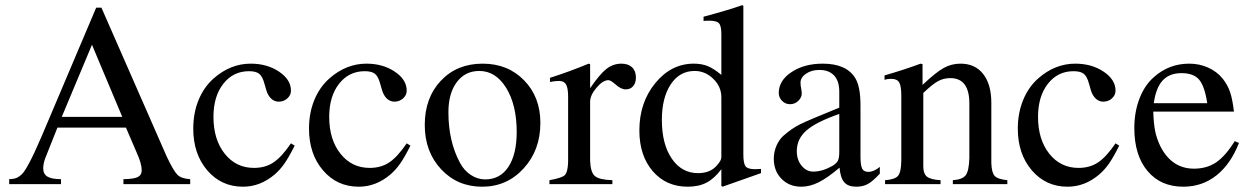

<svg xmlns="http://www.w3.org/2000/svg" viewBox="-20 -703 4764 733"><path d="M706.1 -19V0H451.2V-19Q491.2 -19.5 506.1 -27.1Q521 -34.7 521 -53.2Q521 -78.1 502 -120.1L460.9 -215.8H199.2L152.8 -99.1Q145 -78.1 145 -60.1Q145 -38.6 161.1 -28.8Q177.2 -19 212.9 -19V0H15.1V-19Q28.3 -19.5 36.6 -21.5Q44.9 -23.4 54.4 -30.3Q64 -37.1 71 -46.6Q78.1 -56.2 89.1 -76.4Q100.1 -96.7 111.1 -120.1Q122.1 -143.6 139.2 -183.1L347.2 -673.8H367.2L616.2 -106Q642.6 -50.3 657.5 -35.6Q672.4 -21 706.1 -19ZM215.8 -256.8H446.8L331.1 -532.2Z M1090.8 -155.8 1105 -147Q1083 -103 1065.9 -78.6Q1048.8 -54.2 1028.8 -37.1Q973.6 9.8 907.7 9.8Q824.7 9.8 771.2 -52.7Q717.8 -115.2 717.8 -211.9Q717.8 -271.5 738 -321Q758.3 -370.6 795.9 -403.8Q859.9 -460 937 -460Q1000 -460 1045.4 -429.4Q1090.8 -398.9 1090.8 -356.9Q1090.8 -339.8 1077.1 -327.4Q1063.5 -314.9 1043.9 -314.9Q1027.3 -314.9 1014.6 -327.1Q1002 -339.4 996.1 -360.8L989.7 -382.8Q982.4 -410.6 970 -420.9Q957.5 -431.2 930.7 -431.2Q870.1 -431.2 832.5 -383.1Q794.9 -335 794.9 -256.8Q794.9 -170.4 837.9 -116.2Q880.9 -62 949.7 -62Q992.7 -62 1023.9 -82.8Q1055.2 -103.5 1090.8 -155.8Z M1532.7 -155.8 1546.9 -147Q1524.9 -103 1507.8 -78.6Q1490.7 -54.2 1470.7 -37.1Q1415.5 9.8 1349.6 9.8Q1266.6 9.8 1213.1 -52.7Q1159.7 -115.2 1159.7 -211.9Q1159.7 -271.5 1179.9 -321Q1200.2 -370.6 1237.8 -403.8Q1301.8 -460 1378.9 -460Q1441.9 -460 1487.3 -429.4Q1532.7 -398.9 1532.7 -356.9Q1532.7 -339.8 1519 -327.4Q1505.4 -314.9 1485.8 -314.9Q1469.2 -314.9 1456.5 -327.1Q1443.8 -339.4 1438 -360.8L1431.6 -382.8Q1424.3 -410.6 1411.9 -420.9Q1399.4 -431.2 1372.6 -431.2Q1312 -431.2 1274.4 -383.1Q1236.8 -335 1236.8 -256.8Q1236.8 -170.4 1279.8 -116.2Q1322.8 -62 1391.6 -62Q1434.6 -62 1465.8 -82.8Q1497.1 -103.5 1532.7 -155.8Z M1822.8 -460Q1918.9 -460 1981 -396.2Q2043 -332.5 2043 -233.9Q2043 -129.9 1979.2 -60.1Q1915.5 9.8 1820.8 9.8Q1726.1 9.8 1663.8 -57.1Q1601.6 -124 1601.6 -226.1Q1601.6 -329.6 1663.1 -394.8Q1724.6 -460 1822.8 -460ZM1809.6 -432.1Q1755.9 -432.1 1723.9 -389.4Q1691.9 -346.7 1691.9 -274.9Q1691.9 -163.6 1735.8 -82Q1751.5 -52.2 1777.3 -35.2Q1803.2 -18.1 1832.5 -18.1Q1889.2 -18.1 1920.9 -65.9Q1952.6 -113.8 1952.6 -199.2Q1952.6 -302.2 1912.6 -367.2Q1872.6 -432.1 1809.6 -432.1Z M2077.6 0V-15.1Q2125 -23.4 2136.2 -34.4Q2147.5 -45.4 2148.9 -84V-334Q2148.9 -366.7 2141.1 -380.4Q2133.3 -394 2114.7 -394Q2098.6 -394 2079.6 -390.1V-405.8Q2155.8 -430.2 2227.5 -460L2232.9 -458V-366.2Q2269.5 -419.9 2295.2 -439.9Q2320.8 -460 2352.5 -460Q2378.4 -460 2393.1 -446Q2407.7 -432.1 2407.7 -407.2Q2407.7 -386.2 2397.2 -374Q2386.7 -361.8 2368.7 -361.8Q2350.1 -361.8 2328.6 -381.8Q2311 -397 2302.7 -397Q2281.7 -397 2257.3 -368.2Q2232.9 -339.4 2232.9 -314.9V-89.8Q2234.4 -45.4 2251 -31Q2267.6 -16.6 2317.9 -15.1V0Z M2885.3 -58.1V-42L2738.3 9.8L2733.9 6.8V-57.1Q2708 -22 2678 -6.1Q2647.9 9.8 2606 9.8Q2522.9 9.8 2471.9 -49.6Q2420.9 -108.9 2420.9 -205.1Q2420.9 -311.5 2481.7 -385.7Q2542.5 -460 2628.9 -460Q2659.2 -460 2682.4 -450.4Q2705.6 -440.9 2733.9 -417V-573.2Q2733.9 -604 2724.9 -614Q2715.8 -624 2688 -624Q2673.8 -624 2666 -623V-639.2Q2761.2 -664.6 2813 -683.1L2817.9 -681.2V-113.8Q2817.9 -79.1 2826.4 -68.1Q2835 -57.1 2861.8 -57.1Q2872.1 -57.1 2885.3 -58.1ZM2733.9 -102.1V-332Q2733.9 -372.1 2703.1 -402.1Q2672.4 -432.1 2631.8 -432.1Q2574.7 -432.1 2540.8 -381.1Q2506.8 -330.1 2506.8 -245.1Q2506.8 -152.8 2544.7 -97.4Q2582.5 -42 2645 -42Q2691.9 -42 2717.3 -71.8Q2733.9 -90.8 2733.9 -102.1Z M3338.9 -65.9V-40Q3312.5 -11.2 3293.5 -0.7Q3274.4 9.8 3249 9.8Q3218.3 9.8 3203.4 -6.8Q3188.5 -23.4 3185.1 -63Q3139.2 -23.9 3105.5 -7.1Q3071.8 9.8 3039.1 9.8Q2993.2 9.8 2963.6 -20.3Q2934.1 -50.3 2934.1 -97.2Q2934.1 -122.1 2943.8 -145.5Q2953.6 -168.9 2970.2 -184.1Q3002 -212.4 3034.4 -228.5Q3066.9 -244.6 3184.1 -292V-353Q3184.1 -393.6 3164.3 -414.8Q3144.5 -436 3107.9 -436Q3078.1 -436 3057.1 -421.6Q3036.1 -407.2 3036.1 -387.2Q3036.1 -376 3039.1 -362.8Q3041 -349.1 3041 -347.2Q3041 -330.6 3027.6 -317.9Q3014.2 -305.2 2996.1 -305.2Q2978.5 -305.2 2965.8 -317.9Q2953.1 -330.6 2953.1 -348.1Q2953.1 -395.5 3001.7 -427.7Q3050.3 -460 3121.1 -460Q3211.4 -460 3245.1 -404.8Q3265.1 -373 3265.1 -299.8V-105Q3265.1 -71.8 3271.5 -59.3Q3277.8 -46.9 3294.9 -46.9Q3315.9 -46.9 3338.9 -65.9ZM3184.1 -123V-268.1Q3096.2 -237.3 3059.6 -205.6Q3022.9 -173.8 3022 -128.9V-125Q3022 -92.8 3040.3 -70.3Q3058.6 -47.9 3085 -47.9Q3119.6 -47.9 3158.2 -69.8Q3173.8 -79.1 3179 -89.8Q3184.1 -100.6 3184.1 -123Z M3358.9 0V-15.1Q3396.5 -17.6 3408.4 -31.7Q3420.4 -45.9 3420.9 -89.8V-337.9Q3420.9 -374.5 3412.8 -388.2Q3404.8 -401.9 3383.8 -401.9Q3364.7 -401.9 3356.9 -397.9V-415Q3434.1 -437.5 3494.6 -460L3502 -458V-378.9Q3552.7 -426.8 3582.5 -443.4Q3612.3 -460 3647 -460Q3702.6 -460 3733.6 -420.4Q3764.6 -380.9 3764.6 -310.1V-81.1Q3765.6 -44.4 3777.3 -31.5Q3789.1 -18.6 3825.7 -15.1V0H3617.7V-15.1Q3654.3 -17.6 3666.7 -33.9Q3679.2 -50.3 3680.7 -99.1V-308.1Q3680.7 -404.8 3607.9 -404.8Q3582.5 -404.8 3561 -393.1Q3539.6 -381.3 3504.9 -348.1V-66.9Q3504.9 -39.6 3519.3 -28.3Q3533.7 -17.1 3570.8 -15.1V0Z M4238.8 -155.8 4252.9 -147Q4231 -103 4213.9 -78.6Q4196.8 -54.2 4176.8 -37.1Q4121.6 9.8 4055.7 9.8Q3972.7 9.8 3919.2 -52.7Q3865.7 -115.2 3865.7 -211.9Q3865.7 -271.5 3886 -321Q3906.2 -370.6 3943.8 -403.8Q4007.8 -460 4085 -460Q4147.9 -460 4193.4 -429.4Q4238.8 -398.9 4238.8 -356.9Q4238.8 -339.8 4225.1 -327.4Q4211.4 -314.9 4191.9 -314.9Q4175.3 -314.9 4162.6 -327.1Q4149.9 -339.4 4144 -360.8L4137.7 -382.8Q4130.4 -410.6 4117.9 -420.9Q4105.5 -431.2 4078.6 -431.2Q4018.1 -431.2 3980.5 -383.1Q3942.9 -335 3942.9 -256.8Q3942.9 -170.4 3985.8 -116.2Q4028.8 -62 4097.7 -62Q4140.6 -62 4171.9 -82.8Q4203.1 -103.5 4238.8 -155.8Z M4693.8 -164.1 4710 -157.2Q4678.2 -76.2 4623.8 -33.2Q4569.3 9.8 4497.6 9.8Q4411.1 9.8 4360.8 -50.3Q4310.5 -110.4 4310.5 -213.9Q4310.5 -275.4 4330.1 -326.4Q4349.6 -377.4 4384.8 -408.2Q4442.4 -460 4520 -460Q4558.6 -460 4592 -445.1Q4625.5 -430.2 4647.9 -402.8Q4667 -378.4 4676 -351.8Q4685.1 -325.2 4690.9 -276.9H4382.8Q4384.3 -231 4390.1 -202.4Q4396 -173.8 4409.7 -145Q4453.1 -59.1 4538.6 -59.1Q4586.9 -59.1 4622.6 -83Q4658.2 -106.9 4693.8 -164.1ZM4384.8 -309.1H4588.9Q4579.1 -374 4557.9 -398.9Q4536.6 -423.8 4490.7 -423.8Q4444.8 -423.8 4418.9 -396Q4393.1 -368.2 4384.8 -309.1Z"/></svg>

Font: Accordance
Style: Regular
Weight: 400
Version: Version 1.1 (build May 11, 2018) Miklal Software Solutions, 